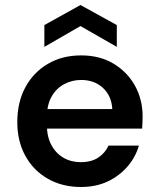

<svg xmlns="http://www.w3.org/2000/svg" viewBox="-20 -734 632 766"><path d="M303 12Q229 12 171.5 -20.5Q114 -53 81.5 -111.5Q49 -170 49 -247Q49 -326 81 -385.5Q113 -445 170.5 -479Q228 -513 304 -513Q378 -513 433 -480Q488 -447 518.5 -392Q549 -337 549 -269Q549 -259 548.5 -247Q548 -235 547 -221H136V-299H428Q425 -352 390.5 -383.5Q356 -415 304 -415Q267 -415 235.5 -398Q204 -381 185.5 -348Q167 -315 167 -265V-236Q167 -189 185 -155.5Q203 -122 233.5 -104.5Q264 -87 302 -87Q344 -87 371.5 -105Q399 -123 413 -153H534Q521 -107 488.5 -69.5Q456 -32 409.5 -10Q363 12 303 12ZM157 -547V-634L301 -714L446 -634V-547L301 -630Z"/></svg>

Font: DM Sans 18pt SemiBold
Style: Regular
Weight: 600
Designer: Colophon Foundry, Jonny Pinhorn
Foundry: Colophon Foundry
Version: Version 4.004;gftools[0.9.30]